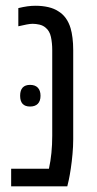

<svg xmlns="http://www.w3.org/2000/svg" viewBox="-20 -660 342 680"><path d="M19.5 0V-62.5H153.3Q159.2 -89.4 162.1 -118.4Q165 -147.5 165 -179.2V-482.4Q165 -507.8 160.4 -529.1Q155.8 -550.3 142.1 -561.5Q132.8 -569.8 119.9 -572.8Q106.9 -575.7 95.7 -575.7Q86.9 -575.7 74 -573.2Q61 -570.8 44.9 -566.9V-631.3Q63 -635.7 77.6 -637.7Q92.3 -639.6 106 -639.6Q129.9 -639.6 150.9 -634.8Q171.9 -629.9 186.5 -620.1Q202.1 -610.8 213.1 -595.5Q224.1 -580.1 230 -560.1Q234.4 -545.4 236.8 -525.6Q239.3 -505.9 239.3 -482.4V-166.5Q239.3 -141.6 236.8 -114.3Q234.4 -86.9 230.7 -62.7Q227.1 -38.6 223.6 -22.5L218.3 0ZM86.4 -282.7Q51.3 -282.7 51.3 -320.8Q51.3 -340.3 60.3 -349.9Q69.3 -359.4 86.4 -359.4Q104.5 -359.4 114 -349.4Q123.5 -339.4 123.5 -320.8Q123.5 -302.2 114 -292.5Q104.5 -282.7 86.4 -282.7Z"/></svg>

Font: Open Sans Condensed
Style: Regular
Weight: 400
Width: 3
Designer: Monotype Design Team
Foundry: Monotype Imaging Inc.
Version: Version 3.000